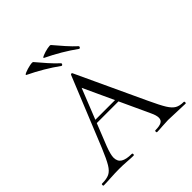

<svg xmlns="http://www.w3.org/2000/svg" viewBox="-178 -786 916 916"><g transform="rotate(-45 280.0 -328.0)"><path d="M191 -250H373L380 -234H175ZM556 0Q538 0 498 -2Q460 -4 442 -4Q428 -4 402 -2Q378 0 365 0Q361 0 361 -6Q361 -12 365 -12Q392 -12 405.5 -19Q419 -26 419 -43Q419 -59 407 -84L249 -426L271 -434L147 -123Q131 -81 131 -61Q131 -35 149.5 -23.5Q168 -12 205 -12Q210 -12 210 -6Q210 0 205 0Q190 0 164 -2Q136 -4 112 -4Q87 -4 53 -2Q23 0 5 0Q1 0 1 -6Q1 -12 5 -12Q36 -12 54 -20.5Q72 -29 87 -54Q102 -79 124 -132L267 -483Q269 -487 273 -487Q277 -487 278 -483L439 -137Q465 -81 480.5 -56Q496 -31 512.5 -21.5Q529 -12 556 -12Q560 -12 560 -6Q560 0 556 0ZM233 -632Q227 -635 242.5 -641.5Q258 -648 277.5 -652Q297 -656 300 -652Q321 -627 344.5 -600.5Q368 -574 390 -554L391 -552Q391 -548 388 -545Q385 -542 382 -544Q314 -593 233 -632ZM116 -634Q110 -637 125.5 -643.5Q141 -650 160.5 -654Q180 -658 183 -654Q204 -629 227.5 -602.5Q251 -576 273 -556L274 -554Q274 -550 271 -547Q268 -544 265 -546Q197 -595 116 -634Z"/></g></svg>

Font: Cormorant SC Light
Style: Regular
Weight: 300
Designer: Christian Thalmann (Catharsis Fonts)
Foundry: Catharsis Fonts
Version: Version 4.000